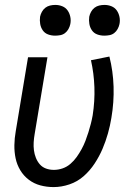

<svg xmlns="http://www.w3.org/2000/svg" viewBox="-20 -753 540 781"><path d="M198 8Q170 8 144 1Q118 -6 97 -22Q76 -38 62.5 -60.5Q49 -83 43.5 -109Q38 -135 38.5 -163Q39 -191 44 -219L94 -520H173L121 -208Q118 -191 117 -174.5Q116 -158 118 -142Q120 -126 126 -111Q132 -96 142 -84.5Q152 -73 167 -67.5Q182 -62 199 -62Q217 -62 234.5 -68Q252 -74 266.5 -86.5Q281 -99 292 -114.5Q303 -130 312 -146.5Q321 -163 327.5 -180Q334 -197 339.5 -214.5Q345 -232 349.5 -249.5Q354 -267 357 -284Q366 -342 364 -398.5Q362 -455 350 -508L425 -523Q440 -464 442 -400.5Q444 -337 433 -273Q428 -242 419 -210Q410 -178 397 -147.5Q384 -117 365 -88Q346 -59 320.5 -36.5Q295 -14 262.5 -3Q230 8 198 8ZM404 -608Q389 -608 375.5 -613Q362 -618 354 -629.5Q346 -641 343.5 -655.5Q341 -670 343 -685Q345 -695 350.5 -705Q356 -715 364.5 -721.5Q373 -728 383.5 -730.5Q394 -733 405 -733Q420 -733 433.5 -727.5Q447 -722 455 -710.5Q463 -699 466 -684.5Q469 -670 466 -655Q464 -645 458.5 -635Q453 -625 444.5 -618.5Q436 -612 425.5 -610Q415 -608 404 -608ZM204 -608Q189 -608 175.5 -613Q162 -618 154 -629.5Q146 -641 143.5 -655.5Q141 -670 143 -685Q145 -695 150.5 -705Q156 -715 164.5 -721.5Q173 -728 183.5 -730.5Q194 -733 205 -733Q220 -733 233.5 -727.5Q247 -722 255 -710.5Q263 -699 266 -684.5Q269 -670 266 -655Q264 -645 258.5 -635Q253 -625 244.5 -618.5Q236 -612 225.5 -610Q215 -608 204 -608Z"/></svg>

Font: Iosevka Algr
Style: Italic
Weight: 400
Italic angle: -9°
Monospace: yes
Designer: Belleve Invis
Foundry: Belleve Invis
Version: Version 26.0.2; ttfautohint (v1.8.3)